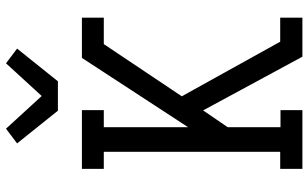

<svg xmlns="http://www.w3.org/2000/svg" viewBox="-214 -814 1028 640"><g transform="rotate(-90 300.0 -494.0)"><path d="M57 0V-74H114V-662H57V-735H253V-662H196V-381L427 -735H561V-662H473L299 -402L481 -74H561V0H431L252 -331L196 -249V-73H253V0ZM251 -815 142 -951 191 -988 300 -869 409 -988 458 -951 349 -815Z"/></g></svg>

Font: Iosevka Etoile
Style: Regular
Weight: 400
Designer: Belleve Invis
Foundry: Belleve Invis
Version: Version 33.2.4